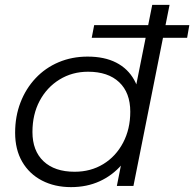

<svg xmlns="http://www.w3.org/2000/svg" viewBox="-20 -762 796 787"><path d="M271 5Q204 5 152 -22Q100 -49 71 -99Q42 -149 42 -218Q42 -285 64 -342Q86 -399 126 -441.5Q166 -484 220.5 -507Q275 -530 339 -530Q408 -530 456 -505.5Q504 -481 530 -434.5Q556 -388 556 -322Q556 -251 536.5 -191Q517 -131 479 -87Q441 -43 388.5 -19Q336 5 271 5ZM286 -58Q352 -58 403.5 -89.5Q455 -121 484.5 -177Q514 -233 514 -304Q514 -382 468.5 -425Q423 -468 341 -468Q276 -468 224 -436Q172 -404 142.5 -348.5Q113 -293 113 -221Q113 -144 158.5 -101Q204 -58 286 -58ZM459 0 489 -151 519 -257 529 -367 604 -742H675L527 0ZM356 -607 366 -659H756L747 -607Z"/></svg>

Font: MOST Montserrat
Style: Italic
Weight: 400
Italic angle: -11.3°
Designer: Julieta Ulanovsky
Foundry: Julieta Ulanovsky
Version: Version 8.000;March 11, 2024;FontCreator 15.0.0.2926 64-bit